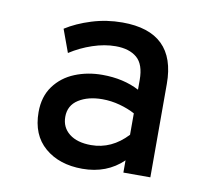

<svg xmlns="http://www.w3.org/2000/svg" viewBox="-65 -596 746 680"><g transform="rotate(10 308.0 -255.5)"><path d="M85 -159Q85 -215 113 -253Q141 -291 186.5 -309.5Q232 -328 285 -328Q361 -328 418 -298V-333Q418 -389 390.5 -412.5Q363 -436 314 -436Q274 -436 231 -421.5Q188 -407 151 -383L121 -465Q160 -490 213 -506.5Q266 -523 323 -523Q515 -523 515 -336V0H418V-44Q360 12 272 12Q189 12 137 -32.5Q85 -77 85 -159ZM418 -136V-213Q394 -226 363 -234.5Q332 -243 300 -243Q249 -243 215 -221.5Q181 -200 181 -159Q181 -121 209.5 -98.5Q238 -76 288 -76Q362 -76 418 -136Z"/></g></svg>

Font: Overpass Mono Light
Style: Bold
Weight: 600
Monospace: yes
Designer: Delve Withrington, Dave Bailey
Foundry: Delve Fonts
Version: Version 1.000;DELV;Overpass